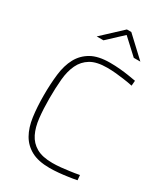

<svg xmlns="http://www.w3.org/2000/svg" viewBox="-226 -1028 989 1135"><g transform="rotate(30 268.5 -460.0)"><path d="M486 -11Q457 -5 426 -1Q400 3 367.5 6Q335 9 306 9Q229 9 181 -17Q133 -43 106.5 -89.5Q80 -136 71 -201.5Q62 -267 62 -347Q62 -425 70 -491.5Q78 -558 104 -606Q130 -654 178 -681.5Q226 -709 306 -709Q341 -709 374 -706Q407 -703 432 -699Q461 -695 486 -690L483 -655Q455 -661 425 -665Q399 -669 367.5 -672Q336 -675 306 -675Q235 -675 194 -650.5Q153 -626 132 -582Q111 -538 105.5 -478Q100 -418 100 -347Q100 -276 106.5 -216.5Q113 -157 134 -114.5Q155 -72 196 -48.5Q237 -25 306 -25Q332 -25 363.5 -28Q395 -31 421 -35Q452 -39 483 -45ZM293 -929H323L457 -804H412L308 -900L205 -804H159Z"/></g></svg>

Font: Panefresco 1wt
Style: Regular
Weight: 250
Version: Version 1.000